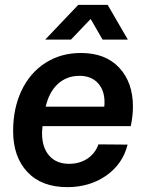

<svg xmlns="http://www.w3.org/2000/svg" viewBox="-20 -760 618 790"><path d="M34 -221Q34 -314 68.5 -387Q103 -460 166.5 -501Q230 -542 313 -542Q414 -542 470.5 -481.5Q527 -421 527 -321Q527 -283 518 -241H155Q153 -221 153 -212Q153 -153 182.5 -119.5Q212 -86 264 -86Q308 -86 340 -107.5Q372 -129 385 -166L505 -165Q485 -85 417 -37.5Q349 10 257 10Q151 10 92.5 -52.5Q34 -115 34 -221ZM409 -321Q410 -328 410 -340Q410 -389 382.5 -418.5Q355 -448 307 -448Q255 -448 218.5 -415Q182 -382 168 -321ZM302 -740H423L506 -597H402L353 -682L272 -597H166Z"/></svg>

Font: Mona Sans SemiBold
Style: Italic
Weight: 600
Italic angle: -11.7°
Designer: Deni Anggara
Foundry: GitHub
Version: Version 2.000